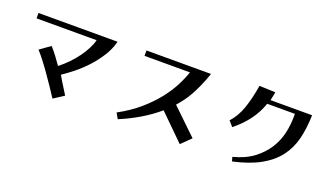

<svg xmlns="http://www.w3.org/2000/svg" viewBox="-69 -1216 3137 1811"><g transform="rotate(20 1500.0 -310.5)"><path d="M322 -384Q353 -350 383.5 -309.5Q414 -269 443 -227Q493 -266 535.5 -310.5Q578 -355 611.5 -401Q645 -447 668.5 -493Q692 -539 702 -580H99V-634H893Q872 -553 825.5 -480.5Q779 -408 722 -347Q665 -286 605 -238.5Q545 -191 497 -159Q529 -102 557 -59Q585 -16 602 13L499 80Q472 38 434.5 -17.5Q397 -73 358 -128.5Q319 -184 281.5 -232.5Q244 -281 217 -309Z M1112 -4Q1232 -69 1320.5 -145.5Q1409 -222 1471.5 -301Q1534 -380 1573 -456Q1612 -532 1633 -596H1177V-650H1825Q1799 -575 1773 -517Q1747 -459 1721 -413Q1695 -367 1668 -331.5Q1641 -296 1614 -265L1869 -20L1774 73L1522 -175Q1442 -106 1344 -48Q1246 10 1144 52Z M2139 -299Q2201 -366 2236 -465.5Q2271 -565 2293 -701L2454 -695Q2452 -683 2448 -662.5Q2444 -642 2437 -610H2854Q2851 -477 2824 -369.5Q2797 -262 2733 -179Q2669 -96 2562.5 -37Q2456 22 2293 58L2281 16Q2404 -16 2484 -76.5Q2564 -137 2611.5 -212.5Q2659 -288 2678 -372Q2697 -456 2697 -535V-567H2419Q2387 -472 2327 -392.5Q2267 -313 2184 -247Z"/></g></svg>

Font: Cafe24 ClassicType
Style: Regular
Weight: 400
Designer: Cafe24 thkim, hmlim, mnelim & 4IR
Foundry: Cafe24
Version: Version 1.000